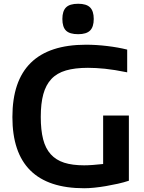

<svg xmlns="http://www.w3.org/2000/svg" viewBox="-20 -991 766 1022"><path d="M396 -809Q351 -809 331.5 -828Q312 -847 312 -890Q312 -932 331.5 -951.5Q351 -971 396 -971Q440 -971 459.5 -951.5Q479 -932 479 -890Q479 -848 459.5 -828.5Q440 -809 396 -809ZM428 11Q46 11 46 -368Q46 -753 438 -753Q492 -753 550.5 -746Q609 -739 657 -727V-606Q588 -620 539 -625Q490 -630 448 -630Q379 -630 331 -616Q283 -602 253.5 -570.5Q224 -539 210.5 -489.5Q197 -440 197 -369Q197 -299 209.5 -250Q222 -201 250 -170Q278 -139 321.5 -125Q365 -111 428 -111Q448 -111 475 -113Q502 -115 529 -118V-376H666V-29Q639 -20 607.5 -13Q576 -6 544 -0.5Q512 5 482 8Q452 11 428 11Z"/></svg>

Font: Encode Sans Wide
Style: SemiBold
Weight: 600
Designer: Pablo Impallari, Andres Torresi
Foundry: Pablo Impallari, Andres Torresi
Version: Version 1.000; ttfautohint (v1.00) -l 8 -r 50 -G 200 -x 14 -